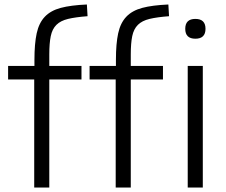

<svg xmlns="http://www.w3.org/2000/svg" viewBox="-20 -833 1002 853"><path d="M132 -480H16V-540H133V-567Q133 -639 143 -685Q153 -731 179 -758.5Q205 -786 250 -798Q295 -810 366 -813L369 -761Q316 -757 282.5 -749Q249 -741 230.5 -722.5Q212 -704 205.5 -672.5Q199 -641 199 -591V-540H342V-480H199V0H132ZM494 -480H378V-540H495V-567Q495 -639 505 -685Q515 -731 541 -758.5Q567 -786 612 -798Q657 -810 728 -813L731 -761Q678 -757 644.5 -749Q611 -741 592.5 -722.5Q574 -704 567.5 -672.5Q561 -641 561 -591V-540H704V-480H561V0H494ZM814 -540H881V0H814ZM893 -705Q893 -661 848 -661Q803 -661 803 -705Q803 -749 848 -749Q893 -749 893 -705Z"/></svg>

Font: EncodeSans
Style: Light
Weight: 300
Designer: Pablo Impallari, Andres Torresi
Foundry: Pablo Impallari, Andres Torresi
Version: Version 1.000; ttfautohint (v1.4.1)